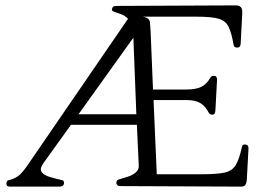

<svg xmlns="http://www.w3.org/2000/svg" viewBox="-20 -695 963 714"><path d="M563 -47H730Q786 -47 814.5 -53Q843 -59 856.5 -81Q870 -103 880 -150Q882 -159 893.5 -157.5Q905 -156 904 -142L898 -29Q897 -13 892 -7Q887 -1 876 -1L425 -3Q417 -3 413 -12Q412 -15 414 -20.5Q416 -26 420 -27Q436 -32 454 -37.5Q472 -43 484.5 -53.5Q497 -64 496 -80L489 -231H244L142 -89Q126 -67 135 -55Q144 -43 166.5 -36.5Q189 -30 211 -25Q216 -24 217.5 -19Q219 -14 217 -9Q215 -4 210 -2.5Q205 -1 200 -1H20Q14 -1 10 -2Q6 -3 4 -9Q3 -14 5 -19Q7 -24 13 -25Q33 -30 47 -40Q61 -50 80 -77L456 -625Q446 -636 432 -641.5Q418 -647 405 -651Q392 -655 398 -666Q400 -671 405.5 -672Q411 -673 415 -673L857 -675Q882 -675 881 -649L875 -532Q874 -518 862.5 -518Q851 -518 849 -527Q841 -573 830 -595.5Q819 -618 792.5 -625.5Q766 -633 710 -633H511Q536 -629 537.5 -612Q539 -595 540 -580L549 -362H671Q708 -362 728.5 -372Q749 -382 762 -406Q767 -414 777.5 -413Q788 -412 787 -396L781 -284Q780 -268 770 -268.5Q760 -269 756 -276Q745 -299 726 -311Q707 -323 672 -323H551ZM272 -270H487L476 -555Z"/></svg>

Font: Diphylleia
Style: Regular
Weight: 400
Designer: Minha Hyung
Foundry: JAMO
Version: Version 1.000; ttfautohint (v1.8.4.7-5d5b);gftools[0.9.28]